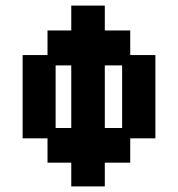

<svg xmlns="http://www.w3.org/2000/svg" viewBox="-20 -656 637 687"><path d="M235 11V-74H150V-161H61V-459H150V-547H235V-636H355V-547H446V-459H536V-161H446V-74H355V11ZM179 -198H235V-422H179ZM355 -198H417V-422H355Z"/></svg>

Font: Pixelify Sans SemiBold
Style: Regular
Weight: 600
Designer: Stefie Justprince
Foundry: Typecalism Foundryline
Version: Version 1.000